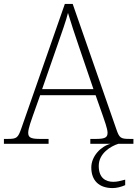

<svg xmlns="http://www.w3.org/2000/svg" viewBox="-23 -734 701 980"><path d="M-3 0H225V-25H178C130 -25 121 -35 121 -57C121 -78 139 -127 145 -144L182 -248H465L502 -143C508 -125 526 -77 526 -57C526 -35 517 -25 470 -25H438V0H541C491 13 443 64 443 121C443 187 482 226 552 226C572 226 596 220 616 211V183C589 190 575 194 555 194C517 194 481 175 481 113C481 48 543 12 581 0H658V-25H638C593 -25 586 -30 571 -74L348 -714H308L86 -79C69 -31 63 -25 18 -25H-3ZM192 -279 271 -506C288 -555 316 -633 324 -668C337 -624 361 -551 380 -496L454 -279Z"/></svg>

Font: Noto Serif Ethiopic ExtraLight
Style: Regular
Weight: 200
Designer: Monotype Design Team
Foundry: Monotype Imaging Inc.
Version: Version 2.102